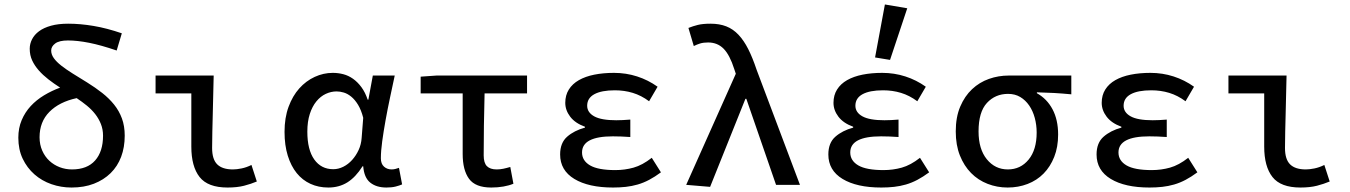

<svg xmlns="http://www.w3.org/2000/svg" viewBox="-20 -827 6040 859"><path d="M300 12Q253 12 210 -3Q167 -18 134 -47Q101 -76 81.5 -117Q62 -158 62 -211Q62 -254 77 -289.5Q92 -325 117.5 -352.5Q143 -380 177 -400.5Q211 -421 249 -435Q221 -453 196.5 -472Q172 -491 153.5 -512Q135 -533 124 -556.5Q113 -580 113 -609Q113 -631 123.5 -651.5Q134 -672 155 -687.5Q176 -703 208.5 -712Q241 -721 285 -721Q339 -721 398.5 -711Q458 -701 525 -678L502 -601Q432 -625 379 -635.5Q326 -646 284 -646Q245 -646 227 -632.5Q209 -619 209 -601Q209 -583 221 -566.5Q233 -550 254 -533.5Q275 -517 304.5 -498.5Q334 -480 370 -458Q407 -435 437.5 -411Q468 -387 490.5 -359Q513 -331 525.5 -297Q538 -263 538 -220Q538 -168 522 -125.5Q506 -83 475 -52.5Q444 -22 400 -5Q356 12 300 12ZM302 -69Q370 -69 405.5 -109Q441 -149 441 -220Q441 -248 431.5 -272Q422 -296 406 -316.5Q390 -337 368.5 -354.5Q347 -372 323 -388Q245 -371 201 -326.5Q157 -282 157 -213Q157 -180 169 -153Q181 -126 201 -107.5Q221 -89 247 -79Q273 -69 302 -69Z M998 12Q910 12 873 -35Q836 -82 836 -171V-409H676V-489H936Q935 -448 934 -405Q933 -362 932 -320Q931 -278 930 -238.5Q929 -199 929 -165Q929 -114 952 -91.5Q975 -69 1022 -69Q1039 -69 1061 -73.5Q1083 -78 1105 -89L1129 -15Q1103 -4 1072 4Q1041 12 998 12Z M1449 12Q1405 12 1369 -4.5Q1333 -21 1307.5 -52.5Q1282 -84 1267.5 -130.5Q1253 -177 1253 -237Q1253 -300 1271 -349Q1289 -398 1319 -431.5Q1349 -465 1388 -483Q1427 -501 1469 -501Q1493 -501 1516 -495Q1539 -489 1559.5 -474.5Q1580 -460 1597 -437Q1614 -414 1625 -381H1628L1648 -489H1746Q1736 -442 1725 -390.5Q1714 -339 1705 -289Q1696 -239 1690 -195Q1684 -151 1684 -119Q1684 -94 1698 -81.5Q1712 -69 1732 -69Q1740 -69 1748.5 -71Q1757 -73 1765 -76L1779 -2Q1768 3 1750.5 7.5Q1733 12 1709 12Q1664 12 1636.5 -10Q1609 -32 1605 -83H1602Q1571 -34 1534 -11Q1497 12 1449 12ZM1471 -70Q1494 -70 1516 -81Q1538 -92 1555.5 -111.5Q1573 -131 1584.5 -156Q1596 -181 1598 -210L1605 -300Q1596 -335 1582 -358Q1568 -381 1551.5 -394.5Q1535 -408 1518 -413Q1501 -418 1486 -418Q1461 -418 1437.5 -407Q1414 -396 1395.5 -373.5Q1377 -351 1366 -317Q1355 -283 1355 -238Q1355 -157 1386 -113.5Q1417 -70 1471 -70Z M2178 12Q2107 12 2078.5 -27Q2050 -66 2050 -138V-409H1862V-484L1933 -489H2338V-409H2148Q2146 -335 2145 -265Q2144 -195 2144 -132Q2144 -98 2158.5 -83.5Q2173 -69 2202 -69Q2217 -69 2231.5 -72Q2246 -75 2263 -80L2277 -5Q2258 3 2232.5 7.5Q2207 12 2178 12Z M2723 12Q2613 12 2549.5 -26.5Q2486 -65 2486 -136Q2486 -188 2517.5 -215.5Q2549 -243 2597 -256V-260Q2553 -276 2531 -305Q2509 -334 2509 -367Q2509 -401 2525 -426.5Q2541 -452 2570 -468.5Q2599 -485 2639 -493Q2679 -501 2727 -501Q2781 -501 2830.5 -485Q2880 -469 2922 -439L2884 -374Q2849 -400 2811 -411.5Q2773 -423 2731 -423Q2671 -423 2639 -405.5Q2607 -388 2607 -354Q2607 -324 2638.5 -306.5Q2670 -289 2737 -289Q2765 -289 2800 -292V-214Q2758 -217 2722 -217Q2584 -217 2584 -145Q2584 -108 2620 -87Q2656 -66 2733 -66Q2775 -66 2814.5 -77Q2854 -88 2896 -121L2937 -56Q2910 -36 2884.5 -22.5Q2859 -9 2833 -1.5Q2807 6 2780 9Q2753 12 2723 12Z M3157 9 3050 0 3272 -497 3265 -518Q3245 -581 3217.5 -609Q3190 -637 3148 -637Q3127 -637 3112.5 -632.5Q3098 -628 3084 -621L3060 -702Q3080 -710 3102 -715.5Q3124 -721 3159 -721Q3199 -721 3229.5 -709Q3260 -697 3284 -671.5Q3308 -646 3327.5 -607.5Q3347 -569 3365 -515L3559 0H3452L3319 -385H3315Z M3923 12Q3813 12 3749.5 -26.5Q3686 -65 3686 -136Q3686 -188 3717.5 -215.5Q3749 -243 3797 -256V-260Q3753 -276 3731 -305Q3709 -334 3709 -367Q3709 -401 3725 -426.5Q3741 -452 3770 -468.5Q3799 -485 3839 -493Q3879 -501 3927 -501Q3981 -501 4030.5 -485Q4080 -469 4122 -439L4084 -374Q4049 -400 4011 -411.5Q3973 -423 3931 -423Q3871 -423 3839 -405.5Q3807 -388 3807 -354Q3807 -324 3838.5 -306.5Q3870 -289 3937 -289Q3965 -289 4000 -292V-214Q3958 -217 3922 -217Q3784 -217 3784 -145Q3784 -108 3820 -87Q3856 -66 3933 -66Q3975 -66 4014.5 -77Q4054 -88 4096 -121L4137 -56Q4110 -36 4084.5 -22.5Q4059 -9 4033 -1.5Q4007 6 3980 9Q3953 12 3923 12ZM3962 -559 3895 -570 3939 -807 4039 -790Z M4488 12Q4441 12 4398.5 -4.5Q4356 -21 4324.5 -53Q4293 -85 4274.5 -131.5Q4256 -178 4256 -239Q4256 -303 4276 -350Q4296 -397 4329 -428Q4362 -459 4404.5 -474Q4447 -489 4493 -489H4773V-405Q4731 -409 4696 -411Q4661 -413 4619 -414V-410Q4664 -385 4689 -338Q4714 -291 4714 -225Q4714 -169 4696.5 -125Q4679 -81 4649 -50.5Q4619 -20 4577.5 -4Q4536 12 4488 12ZM4489 -69Q4546 -69 4582 -113Q4618 -157 4618 -234Q4618 -268 4609.5 -299.5Q4601 -331 4584.5 -355Q4568 -379 4544.5 -393Q4521 -407 4490 -407Q4433 -407 4395.5 -366.5Q4358 -326 4358 -239Q4358 -160 4395 -114.5Q4432 -69 4489 -69Z M5123 12Q5013 12 4949.5 -26.5Q4886 -65 4886 -136Q4886 -188 4917.5 -215.5Q4949 -243 4997 -256V-260Q4953 -276 4931 -305Q4909 -334 4909 -367Q4909 -401 4925 -426.5Q4941 -452 4970 -468.5Q4999 -485 5039 -493Q5079 -501 5127 -501Q5181 -501 5230.5 -485Q5280 -469 5322 -439L5284 -374Q5249 -400 5211 -411.5Q5173 -423 5131 -423Q5071 -423 5039 -405.5Q5007 -388 5007 -354Q5007 -324 5038.5 -306.5Q5070 -289 5137 -289Q5165 -289 5200 -292V-214Q5158 -217 5122 -217Q4984 -217 4984 -145Q4984 -108 5020 -87Q5056 -66 5133 -66Q5175 -66 5214.5 -77Q5254 -88 5296 -121L5337 -56Q5310 -36 5284.5 -22.5Q5259 -9 5233 -1.5Q5207 6 5180 9Q5153 12 5123 12Z M5798 12Q5710 12 5673 -35Q5636 -82 5636 -171V-409H5476V-489H5736Q5735 -448 5734 -405Q5733 -362 5732 -320Q5731 -278 5730 -238.5Q5729 -199 5729 -165Q5729 -114 5752 -91.5Q5775 -69 5822 -69Q5839 -69 5861 -73.5Q5883 -78 5905 -89L5929 -15Q5903 -4 5872 4Q5841 12 5798 12Z"/></svg>

Font: Source Code Pro Medium
Style: Regular
Weight: 500
Monospace: yes
Designer: Paul D. Hunt, Teo Tuominen
Foundry: Adobe Systems Incorporated
Version: Version 2.030;PS 1.000;hotconv 16.6.51;makeotf.lib2.5.65220